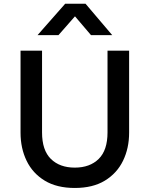

<svg xmlns="http://www.w3.org/2000/svg" viewBox="-20 -964 780 1000"><path d="M369.5 15Q276 15 213.2 -23Q150.5 -61 118.8 -126.2Q87 -191.5 87 -273V-700H199V-274Q199 -181.5 245 -136.2Q291 -91 369.5 -91Q448 -91 494 -136.2Q540 -181.5 540 -274V-700H652.5V-273Q652.5 -192 620.8 -126.8Q589 -61.5 526.2 -23.2Q463.5 15 369.5 15ZM175.5 -781 319.5 -944.5H425.5L564.5 -781H454L370.5 -879L284.5 -781Z"/></svg>

Font: Geologica Thin Roman
Style: Regular
Weight: 400
Version: Version 1.010;gftools[0.9.28]